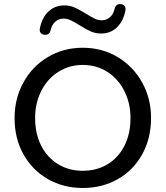

<svg xmlns="http://www.w3.org/2000/svg" viewBox="-20 -912 812 941"><path d="M51.4 -333.5Q51.4 -429 94.7 -507.9Q138 -586.9 214.6 -632.4Q291.1 -678 385.7 -678Q480.2 -678 556.4 -632.4Q632.7 -586.9 676.5 -508.2Q720.3 -429.6 720.3 -334.5Q720.3 -233.5 676.8 -155.3Q633.3 -77.1 557 -33.9Q480.8 9.3 385.7 9.3Q290.9 9.3 214.6 -34.3Q138.4 -77.9 94.9 -155.7Q51.4 -233.6 51.4 -333.5ZM619.6 -333.5Q619.6 -406.5 589.4 -466.2Q559.3 -525.9 506.1 -559.8Q452.9 -593.8 385.7 -593.8Q319.4 -593.8 265.9 -559.8Q212.3 -525.9 182.2 -466.2Q152.1 -406.5 152.1 -333.5Q152.1 -256.1 182.2 -197.5Q212.3 -138.8 265.3 -106.9Q318.2 -75 385.7 -75Q453.5 -75 506.4 -106.5Q559.3 -138.1 589.4 -196.7Q619.6 -255.4 619.6 -333.5ZM175.4 -772.7Q185.9 -826.1 217.6 -855.9Q249.4 -885.6 296 -885.6Q322.3 -885.6 345.8 -875.2Q369.3 -864.8 401.3 -844.9Q426.7 -829 443.7 -820.8Q460.7 -812.5 477 -812.5Q502.8 -812.5 519.7 -828.2Q536.6 -843.8 542 -870Q544.9 -881.4 552.4 -887Q559.9 -892.5 570.3 -891.9Q582.9 -891.3 590.2 -882.9Q597.6 -874.6 594.7 -860.6Q584.2 -807.2 552.7 -777.5Q521.3 -747.7 475 -747.7Q448.4 -747.7 424.8 -758Q401.3 -768.2 369.4 -788.5Q343.1 -805 326.1 -812.9Q309 -820.8 293 -820.8Q267.3 -820.8 250.3 -805.2Q233.4 -789.6 228 -763.4Q225.2 -752 217.7 -746.4Q210.1 -740.8 199.8 -741.5Q187.1 -742.1 179.8 -750.4Q172.5 -758.7 175.4 -772.7Z"/></svg>

Font: SN Pro Thin
Style: Regular
Weight: 200
Designer: Tobias Whetton
Foundry: Supernotes
Version: Version 1.003;Glyphs 3.3 (3324)